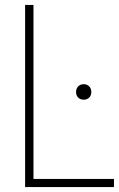

<svg xmlns="http://www.w3.org/2000/svg" viewBox="-20 -760 485 780"><path d="M82 0V-740H116V-33H443V0ZM320 -355Q306.5 -355 297.8 -363.5Q289 -372 289 -386Q289 -400.5 297.8 -409.2Q306.5 -418 320 -418Q333.5 -418 342.2 -409.2Q351 -400.5 351 -386Q351 -372 342.2 -363.5Q333.5 -355 320 -355Z"/></svg>

Font: Encode Sans Condensed Condensed Thin
Style: Regular
Weight: 100
Width: 3
Designer: Multiple Designers
Foundry: Impallari Type
Version: Version 3.000; ttfautohint (v1.8.3) -l 8 -r 50 -G 200 -x 14 